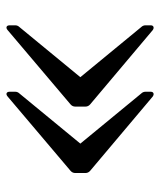

<svg xmlns="http://www.w3.org/2000/svg" viewBox="31 -550 505 607"><g transform="rotate(-90 283.5 -246.5)"><path d="M297 -23Q297 -16 292.5 -14Q288 -12 282 -16L47 -214Q40 -220 40 -229V-261Q40 -270 47 -276L282 -475Q288 -480 292.5 -478Q297 -476 297 -468V-451Q297 -443 291 -437L133 -245L291 -53Q297 -47 297 -39ZM507 -23Q507 -16 502.5 -14Q498 -12 492 -16L257 -214Q250 -220 250 -229V-261Q250 -270 257 -276L492 -475Q498 -480 502.5 -478Q507 -476 507 -468V-451Q507 -443 501 -437L343 -245L501 -53Q507 -47 507 -39Z"/></g></svg>

Font: Zen Antique Soft
Style: Regular
Weight: 400
Designer: Yoshimichi Ohira
Foundry: Positype
Version: Version 1.001